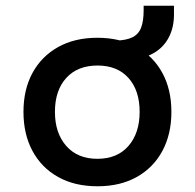

<svg xmlns="http://www.w3.org/2000/svg" viewBox="-20 -642 681 671"><path d="M321 9Q241 9 183 -23.5Q125 -56 93.5 -114.5Q62 -173 62 -251Q62 -329 93.5 -387Q125 -445 183 -477.5Q241 -510 320 -510Q400 -510 458 -477.5Q516 -445 547.5 -387Q579 -329 579 -251Q579 -173 547.5 -114.5Q516 -56 458 -23.5Q400 9 321 9ZM320 -87Q390 -87 429 -132Q468 -177 468 -251Q468 -326 429 -369.5Q390 -413 321 -413Q251 -413 211.5 -369.5Q172 -326 172 -251Q172 -177 211.5 -132Q251 -87 320 -87ZM452 -436 383 -480V-500Q421 -501 442.5 -511.5Q464 -522 473 -545Q482 -568 482 -606V-622H588V-591Q588 -548 571.5 -514.5Q555 -481 524.5 -461Q494 -441 452 -436Z"/></svg>

Font: Nunito Sans 6pt SemiBold
Style: Regular
Weight: 600
Version: Version 3.101;gftools[0.9.27]